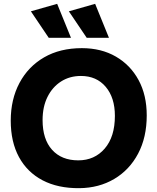

<svg xmlns="http://www.w3.org/2000/svg" viewBox="-20 -971 821 1001"><path d="M394 10Q282 11 202 -31Q122 -73 79 -152Q36 -231 36 -342Q36 -453 81.5 -538.5Q127 -624 210 -672Q293 -720 407 -720Q508 -720 584 -676Q660 -632 702.5 -553.5Q745 -475 745 -369Q745 -255 700 -170Q655 -85 575.5 -38Q496 9 394 10ZM388 -135Q473 -135 526 -196.5Q579 -258 579 -367Q579 -462 531 -518.5Q483 -575 402 -575Q343 -575 298 -546Q253 -517 227.5 -465.5Q202 -414 202 -345Q202 -245 251.5 -190Q301 -135 388 -135ZM432 -774 339 -912 476 -951 548 -774ZM234 -774 141 -912 278 -951 350 -774Z"/></svg>

Font: Livvic
Style: Bold
Weight: 700
Designer: Jacques Le Bailly, Baron von Fonthausen
Version: Version 1.001; ttfautohint (v1.8.2)